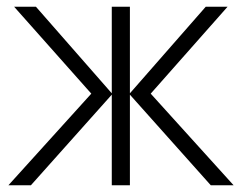

<svg xmlns="http://www.w3.org/2000/svg" viewBox="-20 -552 722 572"><path d="M658 -532 429 -273 676 0H608L367 -270V0H313V-270L72 0H5L252 -273L22 -532H87L313 -274V-532H367V-274L593 -532Z"/></svg>

Font: Noto Sans Light
Style: Regular
Weight: 300
Designer: Monotype Design Team
Foundry: Monotype Imaging Inc.
Version: Version 2.007